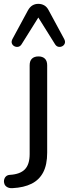

<svg xmlns="http://www.w3.org/2000/svg" viewBox="-77 -787 357 997"><path d="M-12 190Q-28 191 -39 185Q-50 179 -54 168.5Q-58 158 -56 147.5Q-54 137 -46.5 129.5Q-39 122 -26 121Q27 118 52 92.5Q77 67 77 13V-448Q77 -471 89 -482.5Q101 -494 123 -494Q144 -494 156 -482.5Q168 -471 168 -448V6Q168 68 147.5 107.5Q127 147 87 167Q47 187 -12 190ZM256 -585Q263 -572 259.5 -562Q256 -552 246.5 -547Q237 -542 226.5 -544Q216 -546 209 -557L122 -696L35 -557Q28 -546 17.5 -544Q7 -542 -2.5 -547Q-12 -552 -15.5 -562Q-19 -572 -12 -585L68 -733Q78 -751 91.5 -759Q105 -767 122 -767Q139 -767 153 -759Q167 -751 176 -733Z"/></svg>

Font: Nunito Medium
Style: Regular
Weight: 500
Designer: Vernon Adams
Foundry: Vernon Adams
Version: Version 3.601